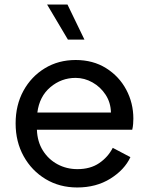

<svg xmlns="http://www.w3.org/2000/svg" viewBox="-20 -816 648 848"><path d="M321 12Q243 12 181.5 -25Q120 -62 84.5 -126Q49 -190 49 -271Q49 -352 83.5 -415Q118 -478 178 -514.5Q238 -551 314 -551Q391 -551 448.5 -515Q506 -479 537.5 -420Q569 -361 569 -292Q569 -282 568 -268.5Q567 -255 564 -243H143Q145 -190 169.5 -151Q194 -112 234 -90.5Q274 -69 322 -69Q379 -69 418 -95.5Q457 -122 478 -163L556 -122Q530 -66 467.5 -27Q405 12 321 12ZM314 -472Q251 -472 202.5 -431Q154 -390 145 -319H470Q469 -363 446.5 -397.5Q424 -432 388.5 -452Q353 -472 314 -472ZM353 -641H280L188 -796H278Z"/></svg>

Font: Plus Jakarta Text
Style: Regular
Weight: 400
Designer: Gumpita Rahayu
Foundry: Tokotype Studio
Version: Version 1.000